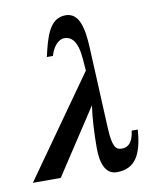

<svg xmlns="http://www.w3.org/2000/svg" viewBox="-115 -761 681 841"><g transform="rotate(-10 225.0 -340.0)"><path d="M432 -150C423 -81 389 -80 375 -80C351 -80 335 -93 331 -177L314 -540C310 -625 296 -698 234 -698C163 -698 142 -620 122 -532H149C164 -584 193 -600 211 -600C244 -600 270 -575 276 -495L280 -444L-34 0H90L280 -290C272 -240 268 -165 268 -102C268 -36 285 18 337 18C419 18 451 -40 459 -150Z"/></g></svg>

Font: STIXGeneral
Style: Bold Italic
Weight: 700
Italic angle: -16.33°
Designer: MicroPress Inc., with final additions and corrections provided by Coen Hoffman, Elsevier (retired)
Version: Version 1.1.0